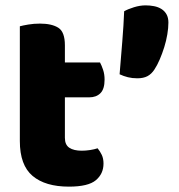

<svg xmlns="http://www.w3.org/2000/svg" viewBox="-20 -681 668 716"><path d="M556 -422Q545 -405 530 -397Q515 -389 492 -389Q473 -389 457 -393Q441 -397 426 -404Q431 -465 436 -526Q441 -587 443 -639Q457 -647 479.5 -654Q502 -661 523 -661Q539 -661 554.5 -658Q570 -655 582 -647.5Q594 -640 601 -627.5Q608 -615 608 -597Q608 -577 604 -553Q600 -529 592.5 -505Q585 -481 575.5 -459Q566 -437 556 -422ZM222 -167Q222 -141 238.5 -130Q255 -119 285 -119Q300 -119 316 -121.5Q332 -124 344 -128Q353 -117 359.5 -103.5Q366 -90 366 -71Q366 -33 337.5 -9Q309 15 237 15Q149 15 101.5 -25Q54 -65 54 -155V-583Q65 -586 85.5 -589.5Q106 -593 129 -593Q173 -593 197.5 -577.5Q222 -562 222 -512V-448H353Q359 -437 364.5 -420.5Q370 -404 370 -384Q370 -349 354.5 -333.5Q339 -318 313 -318H222Z"/></svg>

Font: Baloo
Style: Regular
Weight: 400
Designer: Sarang Kulkarni and Ek Type
Foundry: Ek Type
Version: Version 1.100;PS 1.000;hotconv 1.0.88;makeotf.lib2.5.647800;